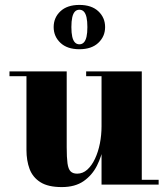

<svg xmlns="http://www.w3.org/2000/svg" viewBox="-20 -750 683 780"><path d="M231 10Q175.5 10 144.2 -9.8Q113 -29.5 100.2 -63.5Q87.5 -97.5 87.5 -141V-440.5H18.5V-460H251V-152Q251 -110 254.2 -86.5Q257.5 -63 266.8 -53.8Q276 -44.5 293.5 -44.5Q316.5 -44.5 334.8 -61Q353 -77.5 366 -105.2Q379 -133 385.8 -167.2Q392.5 -201.5 392.5 -237L408.5 -237.5Q408.5 -200.5 400.8 -157.8Q393 -115 373.8 -76.8Q354.5 -38.5 319.8 -14.2Q285 10 231 10ZM392.5 0V-440.5H330V-460H556V-19.5H624.5V0ZM302.5 -550Q253 -550 225.5 -576Q198 -602 198 -640Q198 -678.5 225.5 -704.2Q253 -730 302.5 -730Q352 -730 379.5 -704.2Q407 -678.5 407 -640Q407 -602 379.5 -576Q352 -550 302.5 -550ZM302.5 -570Q313.5 -570 320.8 -577.8Q328 -585.5 331.5 -600.8Q335 -616 335 -640Q335 -664 331.5 -679.5Q328 -695 320.8 -702.8Q313.5 -710.5 302.5 -710.5Q291.5 -710.5 284.2 -702.8Q277 -695 273.5 -679.5Q270 -664 270 -640Q270 -616 273.5 -600.8Q277 -585.5 284.2 -577.8Q291.5 -570 302.5 -570Z"/></svg>

Font: Bodoni Moda 11pt ExtraBold
Style: Regular
Weight: 800
Designer: Owen Earl
Foundry: indestructible type
Version: Version 2.004